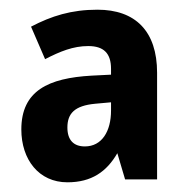

<svg xmlns="http://www.w3.org/2000/svg" viewBox="-20 -742 386 396"><path d="M181 -722C127 -722 86 -709 44 -687L73 -620C104 -636 131 -647 162 -647C194 -647 209 -632 209 -600V-588L169 -586C80 -581 24 -555 24 -475C24 -413 60 -366 119 -366C169 -366 200 -388 222 -426L238 -372H304V-592C304 -678 259 -722 181 -722ZM176 -528 209 -531V-514C209 -471 190 -440 155 -440C132 -440 119 -453 119 -479C119 -508 134 -524 176 -528Z"/></svg>

Font: Noto Sans Thai Looped Condensed
Style: Bold
Weight: 700
Width: 3
Designer: Sasikarn Vongin, Ben Mitchell
Foundry: The Fontpad Ltd
Version: Version 1.001